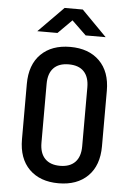

<svg xmlns="http://www.w3.org/2000/svg" viewBox="-62 -996 725 1052"><g transform="rotate(5 300.0 -470.0)"><path d="M300 10Q198 10 139 -48.5Q80 -107 80 -213V-517Q80 -623 139 -681.5Q198 -740 300 -740Q402 -740 461 -681.5Q520 -623 520 -518V-213Q520 -107 461 -48.5Q402 10 300 10ZM300 -86Q354 -86 383 -116Q412 -146 412 -203V-527Q412 -584 383.5 -614Q355 -644 300 -644Q245 -644 216.5 -614Q188 -584 188 -527V-203Q188 -146 217 -116Q246 -86 300 -86ZM112 -810 250 -950H350L488 -810H378L299 -886L223 -810Z"/></g></svg>

Font: JetBrains Mono SemiBold
Style: Regular
Weight: 472
Monospace: yes
Designer: Philipp Nurullin, Konstantin Bulenkov
Foundry: JetBrains
Version: Version 2.305; ttfautohint (v1.8.4.7-5d5b)